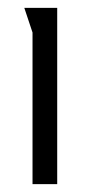

<svg xmlns="http://www.w3.org/2000/svg" viewBox="-20 -470 227 490"><path d="M126 -450V0H63V-387L42 -450Z"/></svg>

Font: Aubrey
Style: Regular
Weight: 400
Designer: Gayaneh Bagdasaryan
Foundry: Cyreal.org
Version: Version 1.102; ttfautohint (v1.8.3)